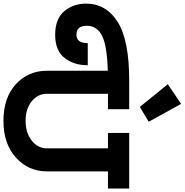

<svg xmlns="http://www.w3.org/2000/svg" viewBox="-44 -1034 1043 1084"><g transform="rotate(90 477.0 -491.5)"><path d="M-45 -456Q-45 -570 58.5 -635Q162 -700 389 -700H551V-580H464V-235Q464 -184 506.5 -149.5Q549 -115 616.5 -115Q684 -115 728 -149.5Q772 -184 772 -235V-580H685V-700H999V-580H902V-235Q902 -131 824.5 -60.5Q747 10 616.5 10Q486 10 410 -60Q334 -130 334 -235V-579Q192 -575 136 -546.5Q80 -518 80 -460Q80 -402 131 -402Q178 -402 178 -466H303Q303 -389 262 -335.5Q221 -282 131 -282Q41 -282 -2 -333Q-45 -384 -45 -456ZM538 -760 410 -918 521 -993 622 -810Z"/></g></svg>

Font: Cherry Swash
Style: Bold
Weight: 700
Designer: Kasatkina Nataliya
Foundry: Nataliya Kasatkina
Version: Version 1.001